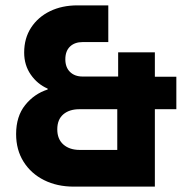

<svg xmlns="http://www.w3.org/2000/svg" viewBox="-20 -695 707 715"><path d="M255 0Q192.5 0 144.2 -24.2Q95.8 -48.3 67.9 -92.5Q40 -136.7 40 -195.8Q40 -261.7 73.8 -303.8Q107.5 -345.8 157.5 -361.7V-365Q119.2 -381.7 94.6 -417.1Q70 -452.5 70 -499.2Q70 -552.5 95.8 -592.1Q121.7 -631.7 166.2 -653.3Q210.8 -675 268.3 -675H383.3V-538.3H287.5Q258.3 -538.3 240.8 -521.7Q223.3 -505 223.3 -474.2Q223.3 -444.2 240.8 -427.1Q258.3 -410 287.5 -410H420V-500H556.7V-409.2H636.7V-288.3H556.7V0ZM276.7 -136.7H416.7V-288.3H275.8Q238.3 -288.3 215.8 -269.2Q193.3 -250 193.3 -213.3Q193.3 -176.7 216.2 -156.7Q239.2 -136.7 276.7 -136.7Z"/></svg>

Font: Funnel Sans ExtraBold
Style: Regular
Weight: 800
Version: Version 1.000; Beta; Release 5; Build 24; ttfautohint (v1.8.